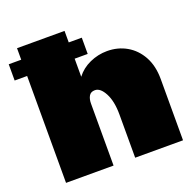

<svg xmlns="http://www.w3.org/2000/svg" viewBox="-147 -961 1094 1101"><g transform="rotate(-20 400.0 -411.0)"><path d="M-4.9 -751.5H71.3V-821.8H361.3V-751.5H440.9V-652.3H361.3V-542Q393.1 -584 443.8 -606.9Q494.6 -629.9 550.3 -629.9Q615.7 -629.9 668.9 -599.4Q722.2 -568.8 753.7 -511.5Q785.2 -454.1 785.2 -374V0H493.2V-263.2Q493.2 -344.2 467.3 -393.6Q441.4 -442.9 408.2 -442.9Q382.8 -442.9 372.1 -424.6Q361.3 -406.2 361.3 -378.9V0H71.3V-652.3H-4.9Z"/></g></svg>

Font: Rammetto One
Style: Regular
Weight: 400
Designer: Vernon Adams
Foundry: Vernon Adams
Version: Version 1.100; ttfautohint (v1.8.4.7-5d5b)